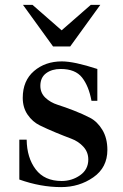

<svg xmlns="http://www.w3.org/2000/svg" viewBox="-20 -753 503 785"><path d="M378 -471V-341H354Q343 -401 315.5 -436Q288 -471 228 -471Q192 -471 168.5 -453.5Q145 -436 145 -402Q145 -373 165.5 -353.5Q186 -334 216 -324.5Q246 -315 282 -301Q318 -287 348 -271.5Q378 -256 398.5 -222Q419 -188 419 -140Q419 -68 361.5 -28Q304 12 230 12Q146 12 59 -19V-182H89Q90 -108 126 -60.5Q162 -13 232 -13Q274 -13 307.5 -36.5Q341 -60 341 -101Q341 -131 321 -153Q301 -175 271.5 -186Q242 -197 207 -211.5Q172 -226 142.5 -240.5Q113 -255 93 -284Q73 -313 73 -353Q73 -423 119 -462.5Q165 -502 233 -502Q283 -502 378 -471ZM197 -563 74 -733H113L232 -629L351 -733H390L267 -563Z"/></svg>

Font: Justus
Style: Roman
Weight: 500
Version: Version 001.001